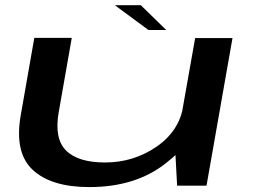

<svg xmlns="http://www.w3.org/2000/svg" viewBox="-20 -736 1009 761"><path d="M682 0H798.5L901.5 -585H753.5L674.5 -139.5ZM264.5 -586H116L62.5 -281Q36 -132 109.2 -63.2Q182.5 5.5 334 5.5Q516.5 5.5 635.8 -87.8Q755 -181 769 -262.5L706.5 -315.5Q689.5 -215 598.8 -153.5Q508 -92 396.5 -92Q289 -92 241.5 -139.8Q194 -187.5 213 -293ZM568.5 -617H639L538 -715.5H435Z"/></svg>

Font: Anybody ExtraExpanded Medium
Style: Italic
Weight: 500
Width: 8
Italic angle: -10°
Version: Version 1.113;gftools[0.9.25]